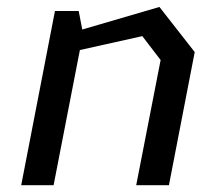

<svg xmlns="http://www.w3.org/2000/svg" viewBox="-20 -546 660 566"><path d="M381.5 0H478L554 -392.5L450 -525.5L222.5 -459L212 -513.5H142L42.5 0H138L215.5 -398.5L399.5 -439.5L453.5 -369Z"/></svg>

Font: Monaspace Krypton
Style: Italic
Weight: 400
Italic angle: -11°
Designer: Riley Cran & the Lettermatic Team
Foundry: Lettermatic
Version: Version 1.101 (Monaspace Krypton)